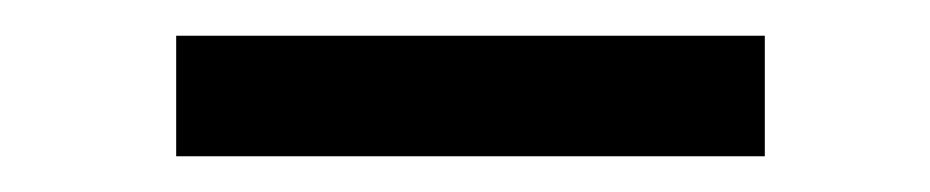

<svg xmlns="http://www.w3.org/2000/svg" viewBox="-20 -731 523 108"><path d="M410.2 -643.1H79.1V-710.9H410.2Z"/></svg>

Font: Ufes Sans
Style: Regular
Weight: 400
Designer: Ricardo Esteves, Filipe Motta, Cassio Ferreira, Ana Quintelato & Breno Mello
Foundry: ProDesignUfes - Ricardo Esteves, Filipe Motta, Cassio Ferreira, Ana Quintelato & Breno Mello (This is a derivative work,
Version: Version 2.0